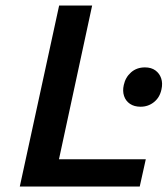

<svg xmlns="http://www.w3.org/2000/svg" viewBox="-20 -678 609 698"><path d="M52 0 195 -658H315L173 0ZM89 0 110 -99H510L488 0ZM491 -290Q468 -290 452.5 -300.5Q437 -311 431 -329Q425 -347 430 -369Q436 -397 456.5 -415Q477 -433 507 -433Q530 -433 545 -422Q560 -411 566 -393Q572 -375 567 -353Q561 -324 540 -307Q519 -290 491 -290Z"/></svg>

Font: Ysabeau
Style: Bold Italic
Weight: 700
Italic angle: -12°
Designer: Christian Thalmann (Catharsis Fonts)
Version: Version 2.002